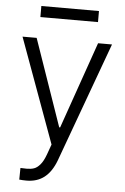

<svg xmlns="http://www.w3.org/2000/svg" viewBox="-60 -736 636 979"><g transform="rotate(5 258.5 -247.0)"><path d="M76.2 197.3 77.1 137.7 109.4 138.7Q130.4 138.7 146 133.5Q161.6 128.4 177.2 110.6Q192.9 92.8 206.1 56.6L224.6 4.9L29.3 -530.3H101.6L255.9 -85.9H260.7L416 -530.3H487.3L263.7 82Q241.7 141.1 204.6 170.2Q167.5 199.2 113.3 199.2Q93.8 199.2 76.2 197.3ZM406.2 -637.7H111.3V-694.3H406.2Z"/></g></svg>

Font: Pretendard Std Light
Style: Regular
Weight: 300
Designer: Base glyphs from Inter by Rasmus Andersson; Hangeul glyphs from Noto Sans CJK(Source Han Sans) by Jang Soo-young and Kan
Foundry: Kil Hyung-jin
Version: Version 1.309